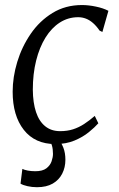

<svg xmlns="http://www.w3.org/2000/svg" viewBox="-20 -576 484 781"><path d="M205 10Q122 10 76.8 -47.8Q31.5 -105.5 31.5 -203Q31.5 -262.5 50.2 -324.2Q69 -386 105 -438.5Q141 -491 193.5 -523.2Q246 -555.5 313.5 -555.5Q340 -555.5 370 -549.2Q400 -543 421 -532L396.5 -446L385 -451.5Q372.5 -470 358.5 -482.2Q344.5 -494.5 329.5 -500.2Q314.5 -506 298 -506Q257 -506 223.2 -484.2Q189.5 -462.5 165 -423Q140.5 -383.5 127 -329.5Q113.5 -275.5 113.5 -211Q114 -158 126.5 -120.2Q139 -82.5 163.8 -62.5Q188.5 -42.5 224.5 -42.5Q253.5 -42.5 277 -50Q300.5 -57.5 322 -71.5Q343.5 -85.5 365.5 -104.5L380 -74.5Q366 -58.5 341.5 -38.5Q317 -18.5 282.8 -4.2Q248.5 10 205 10ZM130.5 185.5Q110 185.5 91.5 181.2Q73 177 63.5 171L71 111Q78.5 115 92.8 117.8Q107 120.5 123.5 120.5Q153 120.5 168.5 108.8Q184 97 189.8 80.2Q195.5 63.5 195.5 50Q195.5 30 191.2 15.8Q187 1.5 179.5 -11L199 -13L217 -11Q229.5 4 237.8 25Q246 46 246 74Q246 105 233 130.5Q220 156 194.5 170.8Q169 185.5 130.5 185.5Z"/></svg>

Font: Merriweather 48pt Light
Style: Italic
Weight: 300
Italic angle: -7.8°
Version: Version 2.101